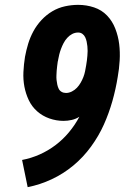

<svg xmlns="http://www.w3.org/2000/svg" viewBox="-20 -763 540 791"><path d="M94 8 71 -104Q108 -111 143 -126.5Q178 -142 208.5 -165Q239 -188 264 -218Q289 -248 307 -282Q293 -273 276 -269Q259 -265 242 -265Q212 -265 183.5 -275Q155 -285 133 -304.5Q111 -324 98.5 -350.5Q86 -377 80.5 -406Q75 -435 76.5 -466.5Q78 -498 83 -529Q88 -556 96 -582.5Q104 -609 117.5 -634Q131 -659 151 -680.5Q171 -702 195.5 -716.5Q220 -731 247.5 -737Q275 -743 302 -743Q336 -743 367.5 -732.5Q399 -722 421 -699Q443 -676 455 -645Q467 -614 471 -581.5Q475 -549 473 -514Q471 -479 465 -446Q457 -396 443 -346.5Q429 -297 408 -250Q387 -203 355 -159Q323 -115 282 -81Q241 -47 193 -24.5Q145 -2 94 8ZM252 -380Q264 -380 276 -386Q288 -392 297 -401.5Q306 -411 312.5 -422.5Q319 -434 323.5 -445.5Q328 -457 330.5 -469.5Q333 -482 335 -494Q337 -504 338 -514Q339 -524 340 -533.5Q341 -543 341 -553Q341 -563 340 -572.5Q339 -582 337 -591.5Q335 -601 331 -609.5Q327 -618 319.5 -623.5Q312 -629 302 -629Q289 -629 277.5 -623Q266 -617 257 -607Q248 -597 242 -585.5Q236 -574 231.5 -562Q227 -550 224 -538Q221 -526 219 -514Q219 -513 219 -512Q219 -511 218 -510Q217 -501 215.5 -491Q214 -481 213.5 -471.5Q213 -462 212.5 -452.5Q212 -443 213 -433.5Q214 -424 216 -414.5Q218 -405 222 -397Q226 -389 234 -384.5Q242 -380 252 -380Z"/></svg>

Font: Iosevka Curly Slab HvObl
Style: Regular
Weight: 900
Italic angle: -9°
Monospace: yes
Designer: Belleve Invis
Foundry: Belleve Invis
Version: Version 11.1.0; ttfautohint (v1.8.3)